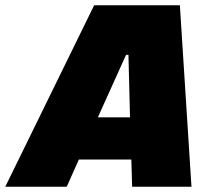

<svg xmlns="http://www.w3.org/2000/svg" viewBox="-79 -708 796 728"><path d="M-59 0 278 -688H603L647 0H422L419 -103H220L174 0ZM292 -263H414L408 -500H399Z"/></svg>

Font: Saira Black
Style: Italic
Weight: 900
Italic angle: -12°
Designer: Hector Gatti with collaboration of the Omnibus-Type team
Foundry: Omnibus-Type
Version: Version 1.100; ttfautohint (v1.8.3)